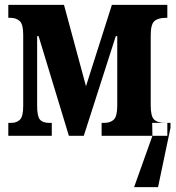

<svg xmlns="http://www.w3.org/2000/svg" viewBox="-20 -556 719 786"><path d="M529 210 604 0 603 -53H678V-33L627 210ZM14 0H192V-53H181Q155 -53 143.5 -66.5Q132 -80 132 -124V-408H138L262 0H323L454 -408H460V-124Q460 -80 446 -66.5Q432 -53 407 -53H396V0H665V-53H658Q625 -53 611 -66.5Q597 -80 597 -124V-412Q597 -456 612 -469.5Q627 -483 658 -483H665V-536H438L332 -203L242 -536H14V-483H23Q46 -483 60.5 -470Q75 -457 75 -414V-122Q75 -79 61.5 -66Q48 -53 26 -53H14Z"/></svg>

Font: Noto Serif ExtraCondensed Extra
Style: Regular
Weight: 800
Width: 3
Designer: Monotype Design Team
Foundry: Monotype Imaging Inc.
Version: Version 1.002